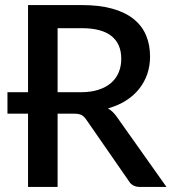

<svg xmlns="http://www.w3.org/2000/svg" viewBox="-20 -740 680 760"><path d="M300 -375Q340 -375 370 -384.8Q400 -394.5 420 -412Q440 -429.5 450 -453.8Q460 -478 460 -507.5Q460 -566.5 421 -597.5Q382 -628.5 303 -628.5H208V-375ZM639 0H534.5Q503.5 0 489.5 -24L321.5 -266.5Q313 -279 303 -284.5Q293 -290 273 -290H208V0H91V-290H9.5V-375H91V-720H303Q374 -720 425.2 -705.5Q476.5 -691 509.5 -664.2Q542.5 -637.5 558.2 -600Q574 -562.5 574 -516.5Q574 -479 562.8 -446.5Q551.5 -414 530.2 -387.5Q509 -361 478 -341.5Q447 -322 407.5 -311Q429 -298 444.5 -274.5Z"/></svg>

Font: Lato 2
Style: Regular
Weight: 600
Designer: Lukasz Dziedzic with Adam Twardoch and Botio Nikoltchev
Foundry: tyPoland Lukasz Dziedzic
Version: Version 2.015; 2015-08-06; http://www.latofonts.com/